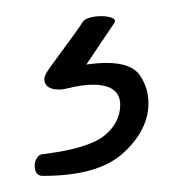

<svg xmlns="http://www.w3.org/2000/svg" viewBox="-20 -31 212 238"><path d="M33 187Q23 187 23 174Q23 169 26 164.5Q29 160 34 160Q90 153 109.5 137Q129 121 129 99Q129 74 95 74Q89 74 81.5 75Q74 76 66 78Q62 79 59 79.5Q56 80 54 80Q35 80 35 67Q35 63 39 57Q43 51 53 37.5Q63 24 72 11.5Q81 -1 82 -3Q84 -7 91 -9Q98 -11 105 -11Q113 -11 118.5 -9Q124 -7 122 -3L87 49Q94 48 100.5 47.5Q107 47 112 47Q143 47 153.5 62.5Q164 78 164 97Q164 130 133 158.5Q102 187 34 187Z"/></svg>

Font: Meow Script
Style: Regular
Weight: 400
Designer: Robert E. Leuschke
Foundry: Robert E. Leuschke
Version: Version 1.010; ttfautohint (v1.8.3)